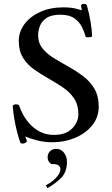

<svg xmlns="http://www.w3.org/2000/svg" viewBox="-20 -722 578 992"><path d="M490 -171Q490 -116 456.5 -74.5Q423 -33 368.5 -10Q314 13 251 13Q208 13 170.5 3Q133 -7 110 -17L118 3Q121 10 113 15Q105 20 96 20Q88 20 85 15Q77 -7 68.5 -39.5Q60 -72 54 -107.5Q48 -143 46 -173Q46 -178 51 -180.5Q56 -183 63 -183Q68 -183 73 -181.5Q78 -180 79 -176Q85 -157 98.5 -131.5Q112 -106 134 -81.5Q156 -57 187.5 -41Q219 -25 259 -25Q321 -25 353 -58.5Q385 -92 385 -132Q385 -180 363 -213Q341 -246 305.5 -270Q270 -294 231 -316Q192 -338 156.5 -363Q121 -388 99 -423.5Q77 -459 77 -510Q77 -558 106.5 -597.5Q136 -637 188 -660.5Q240 -684 307 -684Q348 -684 375.5 -676.5Q403 -669 403 -669Q402 -672 400.5 -681Q399 -690 399 -692Q398 -697 403 -699.5Q408 -702 414 -702Q426 -702 429 -694Q441 -652 448 -609Q455 -566 456 -535Q455 -532 448.5 -530.5Q442 -529 435 -529Q426 -529 423 -532Q416 -557 403 -583Q390 -609 364 -627.5Q338 -646 292 -646Q246 -646 221 -629.5Q196 -613 186.5 -588.5Q177 -564 177 -540Q177 -500 199.5 -472Q222 -444 258 -422Q294 -400 333.5 -378Q373 -356 409 -329Q445 -302 467.5 -264Q490 -226 490 -171ZM217 235Q249 219 270.5 195.5Q292 172 292 153Q292 123 246 126Q238 122 232 112.5Q226 103 226 90Q226 72 238.5 59.5Q251 47 270 47Q296 47 311 67.5Q326 88 326 113Q326 167 296 197Q266 227 225 250Z"/></svg>

Font: Sedan
Style: Regular
Weight: 400
Designer: Sebastian Salazar
Foundry: Sebastian Salazar
Version: Version 1.100; ttfautohint (v1.8.4.7-5d5b)